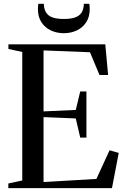

<svg xmlns="http://www.w3.org/2000/svg" viewBox="-20 -972 650 992"><path d="M95 -39.5V-703.5L23.5 -719V-743H524L538.5 -584.5H494L445 -702L205 -711.5V-396.5L371.5 -404L394.5 -499.5H426.5V-261H394.5L371.5 -360L205 -367V-31.5L478 -47.5L546 -195.5L593.5 -182L558.5 0H23V-24ZM310 -800.5Q273 -800.5 242.8 -814.8Q212.5 -829 194.2 -856.8Q176 -884.5 176 -925Q176 -933 176.5 -939Q177 -945 178 -952.5H206.5Q206.5 -947.5 207 -942.5Q207.5 -937.5 208.5 -932.5Q212.5 -912 224.8 -898.8Q237 -885.5 258.5 -879.8Q280 -874 310 -874Q340 -874 361.2 -879.8Q382.5 -885.5 395 -898.8Q407.5 -912 411 -932.5Q412.5 -937.5 412.8 -942.5Q413 -947.5 413 -952.5H441.5Q442.5 -945 443 -939Q443.5 -933 443.5 -925Q443.5 -884.5 425.2 -856.8Q407 -829 376.8 -814.8Q346.5 -800.5 310 -800.5Z"/></svg>

Font: Merriweather 120pt
Style: Regular
Weight: 400
Version: Version 2.100